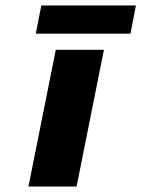

<svg xmlns="http://www.w3.org/2000/svg" viewBox="-20 -682 517 702"><path d="M184 -500H360L260 0H84ZM131 -662H477L457 -559H111Z"/></svg>

Font: Albert Sans Black
Style: Italic
Weight: 900
Italic angle: -11.25°
Designer: Andreas Rasmussen
Foundry: a.Foundry
Version: Version 1.025